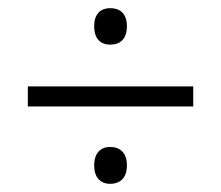

<svg xmlns="http://www.w3.org/2000/svg" viewBox="-20 -558 540 469"><path d="M249 -449C275 -449 290 -464 290 -494C290 -523 275 -538 249 -538C225 -538 210 -523 210 -494C210 -464 225 -449 249 -449ZM48 -347V-298H452V-347ZM249 -109C275 -109 290 -125 290 -154C290 -183 275 -199 249 -199C225 -199 210 -183 210 -154C210 -125 225 -109 249 -109Z"/></svg>

Font: Noto Sans Devanagari SemiCondensed Light
Style: Regular
Weight: 300
Width: 4
Designer: Jelle Bosma - Monotype Design Team
Foundry: Monotype Imaging Inc.
Version: Version 2.004